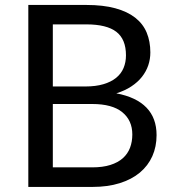

<svg xmlns="http://www.w3.org/2000/svg" viewBox="-20 -736 686 756"><path d="M320 -716.5Q386 -716.5 433.8 -703.5Q481.5 -690.5 512.2 -666.5Q543 -642.5 557.5 -607.8Q572 -573 572 -529.5Q572 -503 563.8 -478.8Q555.5 -454.5 539 -433.5Q522.5 -412.5 497.2 -395.8Q472 -379 438 -368.5Q517 -353.5 556.8 -312.2Q596.5 -271 596.5 -204Q596.5 -158.5 579.8 -121Q563 -83.5 530.8 -56.5Q498.5 -29.5 451.5 -14.8Q404.5 0 344.5 0H91.5V-716.5ZM188 -640V-395.5H316Q357 -395.5 387.2 -404.5Q417.5 -413.5 437.2 -429.5Q457 -445.5 466.5 -468.2Q476 -491 476 -518Q476 -581.5 438 -610.8Q400 -640 320 -640ZM343 -77Q384.5 -77 414.5 -86.5Q444.5 -96 463.8 -113.2Q483 -130.5 492 -154.2Q501 -178 501 -206.5Q501 -262 461.5 -294.2Q422 -326.5 343 -326.5H188V-77Z"/></svg>

Font: Lato
Style: Regular
Weight: 400
Designer: Lukasz Dziedzic with Adam Twardoch and Botio Nikoltchev
Foundry: tyPoland Lukasz Dziedzic
Version: Version 2.010; 2014-09-01; http://www.latofonts.com/; ttfaut